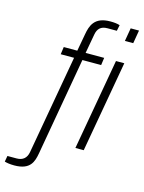

<svg xmlns="http://www.w3.org/2000/svg" viewBox="-218 -809 800 1069"><g transform="rotate(15 182.5 -274.5)"><path d="M-28 182C65 182 79 131 88 81L187 -483H295L301 -526H194L214 -637C220 -671 238 -690 276 -690H330L337 -724C323 -729 304 -731 282 -731C189 -731 173 -675 164 -625L146 -526H68L62 -483H139L38 88C32 122 11 141 -25 141H-78L-84 175C-71 179 -52 182 -28 182ZM388 -647H436L449 -723H401ZM276 0H324L417 -526H369Z"/></g></svg>

Font: Archivo Thin
Style: Italic
Weight: 100
Italic angle: -10°
Designer: Hector Gatti
Foundry: Omnibus-Type
Version: Version 2.001